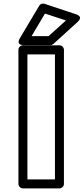

<svg xmlns="http://www.w3.org/2000/svg" viewBox="-20 -1018 463 1063"><path d="M82 0V-742.2Q82 -752.9 89.8 -760Q97.7 -767.1 106.9 -767.1H309.1Q319.8 -767.1 326.9 -759.3Q334 -751.5 334 -742.2V0Q334 10.7 326.2 17.8Q318.4 24.9 309.1 24.9H106.9Q96.2 24.9 89.1 17.1Q82 9.3 82 0ZM89.8 -806.2 196.8 -985.8Q206.5 -1002 226.1 -997.1L400.9 -939Q402.8 -938.5 405.5 -937.5Q408.2 -936.5 413.8 -932.9Q419.4 -929.2 421.9 -925Q424.3 -920.9 422.1 -913.3Q419.9 -905.8 410.2 -897L275.9 -774.9Q267.6 -768.1 258.8 -768.1H110.8Q108.9 -768.1 106 -768.1Q103 -768.1 96.7 -770Q90.3 -772 86.7 -775.4Q83 -778.8 83 -786.9Q83 -794.9 89.8 -806.2ZM131.8 -24.9H284.2V-716.8H131.8ZM154.8 -817.9H249L345.2 -904.8L229 -942.9Z"/></svg>

Font: Trueno ExtraBold Outline
Style: Regular
Weight: 800
Width: 6
Designer: Julieta Ulanovsky
Foundry: Julieta Ulanovsky
Version: Version 3.001b | FøM Fix